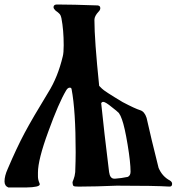

<svg xmlns="http://www.w3.org/2000/svg" viewBox="-20 -669 808 850"><path d="M148 95V112Q148 126 154 140Q156 144 156 147Q156 160 95 161Q83 161 77 161H17Q0 154 0 134Q0 110 14 79Q54 -15 89 -80.5Q124 -146 193 -259Q236 -327 258 -420Q262 -435 262 -469Q262 -536 252 -588Q251 -592 250 -595.5Q249 -599 247.5 -602Q246 -605 244.5 -606.5Q243 -608 240 -611Q237 -614 235.5 -615Q234 -616 230 -619Q226 -622 225 -623Q217 -631 217 -637Q217 -648 230 -649H239Q300 -649 412 -645Q424 -644 424 -633Q424 -625 417 -618Q398 -598 398 -581Q398 -493 419 -289L431 -277Q441 -266 523 -217Q578 -188 601 -181Q620 -175 629 -147Q648 -61 682 74Q698 112 732 130Q742 136 742 145Q742 158 729 157Q668 153 497 153Q401 157 339 157H325Q310 157 306 154.5Q302 152 301 140Q300 138 306 124Q311 112 313 93Q315 41 315 5Q315 -179 297 -274Q296 -281 289 -281Q280 -281 273 -269Q240 -214 194 -87Q148 38 148 95ZM463 93Q467 122 486 122H490Q518 120 546 114Q558 108 558 91Q558 50 545 -28.5Q532 -107 520 -140Q514 -158 506 -169Q497 -178 476 -194Q447 -218 437 -218Q431 -218 428 -212Q440 -93 463 93Z"/></svg>

Font: Fedorovsk Unicode
Style: Medium
Weight: 500
Designer: Aleksandr Andreev and Nikita Simmons
Version: Version 3.2